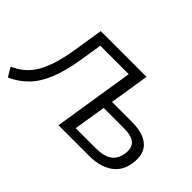

<svg xmlns="http://www.w3.org/2000/svg" viewBox="-128 -1046 1403 1403"><g transform="rotate(45 573.0 -345.0)"><path d="M23 15 -19 -55Q28 -77 66 -107Q104 -137 134 -184.5Q164 -232 187.5 -304Q211 -376 228 -483L263 -705H736L687 -397H894Q1012 -397 1069 -344.5Q1126 -292 1110 -186Q1096 -94 1026 -47Q956 0 847 0H531L630 -627H336L310 -463Q287 -317 248 -223.5Q209 -130 153 -74Q97 -18 23 15ZM635 -74H842Q923 -74 967 -103.5Q1011 -133 1021 -197Q1031 -262 997.5 -292.5Q964 -323 883 -323H675Z"/></g></svg>

Font: Mulish Medium
Style: Italic
Weight: 500
Italic angle: -9°
Designer: Vernon Adams
Foundry: Vernon Adams
Version: Version 3.603; ttfautohint (v1.8.3)